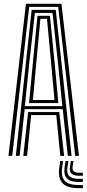

<svg xmlns="http://www.w3.org/2000/svg" viewBox="-20 -820 460 1010"><path d="M24.5 0 116.5 -800H303.2L395.2 0H375.5L286.2 -784H133.5L44.2 0ZM63.2 0 146.5 -768H273.2L356.5 0H336.8L310 -246H109.8L83 0ZM110.8 -261.8H308L284.8 -490.5L256.2 -752H163.5L134.2 -490.5ZM132.8 -278 153 -490.5 177.2 -737H242.5L267.2 -490.5L287 -278ZM153 -293.8H266.8L248.8 -490.5L227.2 -721H192.5L171 -490.5ZM102.5 0 128 -230.5H291.8L317.2 0H297.2L276 -214.8H143.8L122.5 0ZM311.8 27 306.8 61.2Q300 109 320.9 131.2Q341.8 153.5 393.8 153.5H416V169.8H393.8Q333.2 169.8 308.8 143.5Q284.2 117.2 292 61.2L297 27ZM366.5 27 362 56Q357 88.8 393.8 88.8H416V104.5H393.8Q339.5 104.5 348 56L352.8 27ZM339.8 27 334.8 58.8Q329.8 91 343.9 105.9Q358 120.8 393.8 120.8H416V137.2H393.8Q349.2 137.2 331.5 118.1Q313.8 99 320 58.8L325 27Z"/></svg>

Font: Big Shoulders Inline Text SemiBold
Style: Regular
Weight: 600
Designer: Patric King
Foundry: XO Type Co
Version: Version 1.000